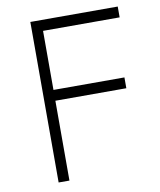

<svg xmlns="http://www.w3.org/2000/svg" viewBox="-83 -822 727 874"><g transform="rotate(-10 280.0 -385.0)"><path d="M117 -756H521V-706H167V-433H495V-383H167V-14H117Z"/></g></svg>

Font: Leon Sans
Style: Light
Weight: 300
Designer: Jongmin Kim
Version: Version 1.2